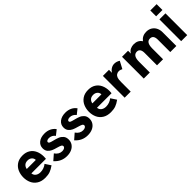

<svg xmlns="http://www.w3.org/2000/svg" viewBox="243 -1881 3075 3075"><g transform="rotate(-45 1780.5 -343.5)"><path d="M35 -244Q35 -311 60 -370Q85 -429 139 -466Q193 -503 274 -503Q348 -503 400 -470Q452 -437 478.5 -379Q505 -321 505 -247Q505 -229 502 -199H172Q177 -155 209.5 -131.5Q242 -108 290 -108Q328 -108 364.5 -121Q401 -134 429 -158L492 -62Q436 -22 390.5 -6Q345 10 282 10Q198 10 142.5 -25.5Q87 -61 61 -118.5Q35 -176 35 -244ZM375 -301Q374 -340 346 -364.5Q318 -389 276 -389Q227 -389 201 -363Q175 -337 170 -301Z M559 -89 653 -171Q702 -100 774 -100Q806 -100 825 -112.5Q844 -125 844 -143Q844 -164 823 -175Q802 -186 755 -199Q705 -212 669.5 -228Q634 -244 608.5 -274.5Q583 -305 583 -354Q583 -421 635 -462Q687 -503 773 -503Q833 -503 882 -479.5Q931 -456 960 -413L875 -346Q857 -372 829 -386.5Q801 -401 770 -401Q744 -401 727.5 -391.5Q711 -382 711 -367Q711 -351 728 -342Q745 -333 794 -321Q849 -308 886.5 -292.5Q924 -277 951.5 -245Q979 -213 979 -159Q979 -109 953 -70.5Q927 -32 880.5 -11Q834 10 773 10Q646 10 559 -89Z M1031 -89 1125 -171Q1174 -100 1246 -100Q1278 -100 1297 -112.5Q1316 -125 1316 -143Q1316 -164 1295 -175Q1274 -186 1227 -199Q1177 -212 1141.5 -228Q1106 -244 1080.5 -274.5Q1055 -305 1055 -354Q1055 -421 1107 -462Q1159 -503 1245 -503Q1305 -503 1354 -479.5Q1403 -456 1432 -413L1347 -346Q1329 -372 1301 -386.5Q1273 -401 1242 -401Q1216 -401 1199.5 -391.5Q1183 -382 1183 -367Q1183 -351 1200 -342Q1217 -333 1266 -321Q1321 -308 1358.5 -292.5Q1396 -277 1423.5 -245Q1451 -213 1451 -159Q1451 -109 1425 -70.5Q1399 -32 1352.5 -11Q1306 10 1245 10Q1118 10 1031 -89Z M1521 -244Q1521 -311 1546 -370Q1571 -429 1625 -466Q1679 -503 1760 -503Q1834 -503 1886 -470Q1938 -437 1964.5 -379Q1991 -321 1991 -247Q1991 -229 1988 -199H1658Q1663 -155 1695.5 -131.5Q1728 -108 1776 -108Q1814 -108 1850.5 -121Q1887 -134 1915 -158L1978 -62Q1922 -22 1876.5 -6Q1831 10 1768 10Q1684 10 1628.5 -25.5Q1573 -61 1547 -118.5Q1521 -176 1521 -244ZM1861 -301Q1860 -340 1832 -364.5Q1804 -389 1762 -389Q1713 -389 1687 -363Q1661 -337 1656 -301Z M2086 -493H2224V-424Q2244 -460 2279 -481.5Q2314 -503 2352 -503Q2403 -503 2449 -473L2383 -349Q2371 -356 2353.5 -361.5Q2336 -367 2319 -367Q2290 -367 2267 -351Q2244 -335 2233 -304Q2228 -289 2225.5 -267.5Q2223 -246 2223 -205V0H2086Z M2519 -493H2656V-429Q2680 -470 2716.5 -486.5Q2753 -503 2793 -503Q2887 -503 2932 -432Q2986 -503 3075 -503Q3135 -503 3176 -476Q3217 -449 3237 -406Q3257 -363 3257 -314V0H3119V-281Q3119 -384 3042 -384Q2956 -384 2956 -244V0H2819V-282Q2819 -332 2800 -358Q2781 -384 2746 -384Q2656 -384 2656 -244V0H2519Z M3366 -493H3503V0H3366ZM3364 -697H3507V-565H3364Z"/></g></svg>

Font: Hanken Grotesk ExtraBold
Style: Regular
Weight: 800
Designer: Alfredo Marco Pradil
Foundry: Hanken Design Co.
Version: Version 3.014